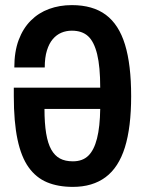

<svg xmlns="http://www.w3.org/2000/svg" viewBox="-20 -719 567 751"><path d="M265 12Q207 12 164 -6Q121 -24 92 -64.5Q63 -105 48.5 -173.5Q34 -242 34 -343V-376H372Q372 -458 360 -507Q348 -556 324.5 -577.5Q301 -599 261 -599Q239 -599 220 -591Q201 -583 186.5 -566Q172 -549 163.5 -521.5Q155 -494 155 -455H36Q36 -517 53 -562.5Q70 -608 100.5 -638.5Q131 -669 172 -684Q213 -699 261 -699Q343 -699 394 -661Q445 -623 469 -544.5Q493 -466 493 -343Q493 -221 468.5 -142.5Q444 -64 393 -26Q342 12 265 12ZM265 -88Q303 -88 325.5 -110Q348 -132 359.5 -177.5Q371 -223 372 -293H154Q154 -237 160.5 -197.5Q167 -158 180.5 -134Q194 -110 214.5 -99Q235 -88 265 -88Z"/></svg>

Font: Archivo ExtraCondensed SemiBold
Style: Regular
Weight: 600
Width: 2
Designer: Hector Gatti
Foundry: Omnibus-Type
Version: Version 2.001